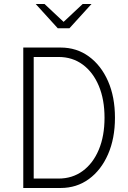

<svg xmlns="http://www.w3.org/2000/svg" viewBox="-20 -937 640 957"><path d="M148 -47H272Q341 -47 392.5 -85Q444 -123 472.5 -191Q501 -259 501 -350Q501 -441 472.5 -509Q444 -577 392.5 -615Q341 -653 272 -653H148ZM96 0V-700H282Q362 -700 423 -655.5Q484 -611 518.5 -532.5Q553 -454 553 -350Q553 -247 518.5 -168Q484 -89 423 -44.5Q362 0 282 0ZM268 -796 158 -917H202L297 -828L392 -917H436L326 -796Z"/></svg>

Font: Red Hat Mono VF Light
Style: Regular
Weight: 300
Monospace: yes
Designer: Pentagram, MCKL
Foundry: Pentagram, MCKL
Version: Version 1.023